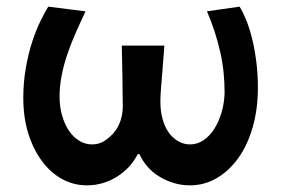

<svg xmlns="http://www.w3.org/2000/svg" viewBox="-20 -549 852 577"><path d="M50 -255Q50 -301 57.5 -344Q65 -387 76.5 -422.5Q88 -458 101.5 -485.5Q115 -513 125 -529L237 -515Q221 -481 206.5 -448Q192 -415 181.5 -383.5Q171 -352 165 -320.5Q159 -289 159 -259Q159 -228 166.5 -202Q174 -176 187 -156.5Q200 -137 218 -126Q236 -115 257 -115Q277 -115 293 -125Q309 -135 322 -150Q335 -165 342 -186Q349 -207 349 -230Q349 -239 348.5 -262.5Q348 -286 348 -314Q346 -396 346 -412H474Q473 -401 471.5 -379.5Q470 -358 468 -334Q466 -310 464 -285.5Q462 -261 462 -244Q462 -215 468.5 -191.5Q475 -168 486.5 -151.5Q498 -135 515 -125Q532 -115 551 -115Q573 -115 591.5 -127.5Q610 -140 623.5 -161Q637 -182 645.5 -210Q654 -238 655 -270Q655 -300 652 -330.5Q649 -361 642 -392Q635 -423 625 -454Q615 -485 602 -515L700 -529Q709 -515 719 -491Q729 -467 737 -435.5Q745 -404 750 -365.5Q755 -327 755 -286Q755 -221 739.5 -167Q724 -113 696.5 -74.5Q669 -36 632 -14Q595 8 550 8Q526 8 502.5 1Q479 -6 458.5 -18.5Q438 -31 423 -48.5Q408 -66 399 -86H394Q373 -44 331.5 -18Q290 8 241 8Q201 8 166.5 -11Q132 -30 106 -65Q80 -100 65 -148Q50 -196 50 -255Z"/></svg>

Font: Rising Sun
Style: Bold
Weight: 700
Designer: Matt McInerney, Pablo Impallari, Rodrigo Fuenzalida (Raleway font), Stephen Hutchings (Greek), Cristiano Sobral (main ch
Foundry: The Rising Sun Project Authors
Version: Version 4.327; ttfautohint (v1.8.4.7-5d5b-dirty)